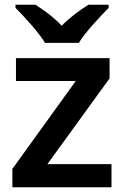

<svg xmlns="http://www.w3.org/2000/svg" viewBox="-20 -786 521 806"><path d="M169 -606H311C338 -651 400 -716 436 -753V-766H351C316 -744 274 -714 239 -678C205 -714 164 -744 129 -766H45V-753C82 -716 142 -651 169 -606ZM448 0V-97H179L440 -457V-542H47V-446H298L32 -77V0Z"/></svg>

Font: Noto Sans Tai Tham SemiBold
Style: Regular
Weight: 600
Designer: Monotype Design Team 2013. Revised by David WIlliams 2020
Foundry: Monotype Imaging Inc.
Version: Version 2.002